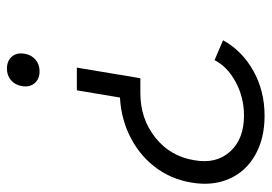

<svg xmlns="http://www.w3.org/2000/svg" viewBox="-132 -620 766 541"><g transform="rotate(90 250.5 -349.0)"><path d="M200 -362H242Q314 -362 367 -404Q420 -446 431 -514Q442 -576 406.5 -615Q371 -654 305 -654Q254 -654 210.5 -630.5Q167 -607 149 -571L93 -595Q122 -648 178.5 -680Q235 -712 306 -712Q370 -712 416.5 -685.5Q463 -659 483.5 -612Q504 -565 494 -506Q484 -446 448 -400.5Q412 -355 357 -329.5Q302 -304 236 -304H190ZM131 -36Q134 -55 147.5 -66.5Q161 -78 180 -78Q202 -78 214 -64Q226 -50 222 -28Q219 -9 205.5 2.5Q192 14 173 14Q151 14 139 0Q127 -14 131 -36ZM200 -362H264L234 -183H170Z"/></g></svg>

Font: Oak Sans Light Italic
Style: Regular
Weight: 400
Italic angle: -9.5°
Foundry: Erik Kennedy, Walven
Version: Version 1.000;Glyphs 3.1.2 (3151)